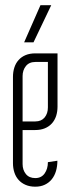

<svg xmlns="http://www.w3.org/2000/svg" viewBox="-20 -700 263 730"><path d="M114.3 -464.4Q90.8 -464.4 78.4 -448.7Q65.9 -433.1 65.9 -410.6V-238.3H114.3Q137.2 -238.3 149.7 -253.4Q162.1 -268.6 162.1 -291.5V-464.4ZM198.7 -497.1V-294.9Q198.7 -275.4 193.4 -259Q188 -242.7 177.2 -230.7Q166.5 -218.8 150.6 -212.2Q134.8 -205.6 114.3 -205.6H65.9V-76.2Q65.9 -53.7 78.4 -38.3Q90.8 -22.9 114.3 -22.9Q137.2 -22.9 149.7 -40.5Q162.1 -58.1 162.1 -83.5L198.2 -88.9Q198.2 -67.9 192.9 -49.8Q187.5 -31.7 177 -18.6Q166.5 -5.4 150.6 2.2Q134.8 9.8 114.3 9.8Q93.3 9.8 77.4 2.9Q61.5 -3.9 50.8 -15.9Q40 -27.8 34.7 -44.2Q29.3 -60.5 29.3 -79.6V-407.7Q29.3 -427.2 34.7 -443.6Q40 -460 50.8 -471.9Q61.5 -483.9 77.4 -490.5Q93.3 -497.1 114.3 -497.1ZM133.8 -680.2H174.8L107.4 -539.1H71.8Z"/></svg>

Font: Tulpen One
Style: Regular
Weight: 400
Designer: Naima Ben Ayed
Foundry: Naima Ben Ayed, Anton Koovit
Version: Version 1.002